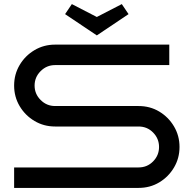

<svg xmlns="http://www.w3.org/2000/svg" viewBox="-20 -918 930 938"><path d="M857 -200Q857 -145 830 -99.5Q803 -54 758 -27Q713 0 657 0H49V-100H657Q699 -100 728 -129.5Q757 -159 757 -200Q757 -241 728 -270.5Q699 -300 657 -300H249Q194 -300 148.5 -327Q103 -354 76 -399.5Q49 -445 49 -500Q49 -555 76 -600.5Q103 -646 148.5 -673Q194 -700 249 -700H807V-600H249Q208 -600 178.5 -570.5Q149 -541 149 -500Q149 -459 178.5 -429.5Q208 -400 249 -400H657Q713 -400 758 -373Q803 -346 830 -300.5Q857 -255 857 -200ZM331 -898 453 -835 575 -898 608 -849 453 -745 298 -849Z"/></svg>

Font: Bruno Ace SC
Style: Regular
Weight: 400
Version: Version 1.100; ttfautohint (v1.8.4.7-5d5b);gftools[0.9.27]